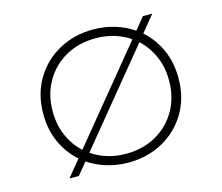

<svg xmlns="http://www.w3.org/2000/svg" viewBox="-83 -635 876 758"><g transform="rotate(-15 355.0 -256.0)"><path d="M112.5 16H151L191 -32.5Q225 -9.5 266.5 3.2Q308 16 354.5 16Q433 16 495.5 -18.5Q558 -53 594.5 -114.2Q631 -175.5 631 -256Q631 -320 607.2 -372.5Q583.5 -425 542 -461L597 -528H558.5L518.5 -479Q484.5 -502.5 442.8 -515.2Q401 -528 354.5 -528Q276.5 -528 214 -493.5Q151.5 -459 115 -397.8Q78.5 -336.5 78.5 -256Q78.5 -192 102.2 -139.5Q126 -87 167.5 -51ZM117 -256Q117 -325 147.8 -378.2Q178.5 -431.5 232.2 -461.8Q286 -492 354.5 -492Q395 -492 430.5 -481.2Q466 -470.5 495 -450.5L191 -80Q156.5 -111.5 136.8 -156.5Q117 -201.5 117 -256ZM354.5 -20Q314.5 -20 279 -30.8Q243.5 -41.5 214.5 -61.5L518.5 -432Q553 -400.5 572.8 -355.5Q592.5 -310.5 592.5 -256Q592.5 -187.5 561.8 -134Q531 -80.5 477.2 -50.2Q423.5 -20 354.5 -20Z"/></g></svg>

Font: Spartan ExtraLight
Style: Regular
Weight: 200
Designer: Matt Bailey, Mirko Velimirovic
Foundry: Matt Bailey
Version: Version 1.003; ttfautohint (v1.8.3)